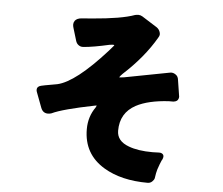

<svg xmlns="http://www.w3.org/2000/svg" viewBox="-56 -857 1112 956"><g transform="rotate(5 500.0 -378.5)"><path d="M727 -118 761 -119Q769 -119 774 -116Q783 -111 783 -101Q783 -95 779 -86Q776 -82 774 -76.5Q772 -71 768 -62Q756 -31 753.5 -15Q751 1 749.5 9.5Q748 18 738.5 27Q729 36 716 36Q584 36 497 -16Q391 -79 391 -204Q391 -267 426 -316Q429 -321 430 -325Q430 -325 427.5 -325Q425 -325 421 -324Q261 -292 209 -267Q201 -264 191 -264Q166 -264 156 -290L127 -367Q125 -372 125 -378Q125 -394 145 -399Q145 -400 225 -414Q315 -434 466 -602Q474 -611 485 -624Q493 -632 490 -633Q488 -634 484 -634Q478 -634 467 -632Q388 -614 339 -610Q336 -610 333 -610Q323 -610 313.5 -617Q304 -624 300 -637L281 -700Q278 -709 278 -718Q278 -727 284 -736Q294 -749 317 -751L369 -755Q516 -767 581 -791Q589 -793 598.5 -793Q608 -793 618 -787L694 -739Q706 -730 710 -717Q712 -712 712 -705Q712 -698 706 -689Q647 -587 545 -494Q533 -482 529 -475Q531 -475 536 -475Q541 -475 553 -477L778 -520Q781 -521 785 -521Q797 -521 807 -514Q820 -506 822 -488L834 -411Q835 -408 835 -405Q835 -392 826 -384Q819 -379 808 -378H786Q683 -372 623 -340Q547 -299 547 -210Q547 -158 607 -136Q654 -118 727 -118Z"/></g></svg>

Font: Tsunagi Gothic Black
Style: Regular
Weight: 900
Designer: Yoshimichi Ohira
Foundry: Positype
Version: Version 1.001